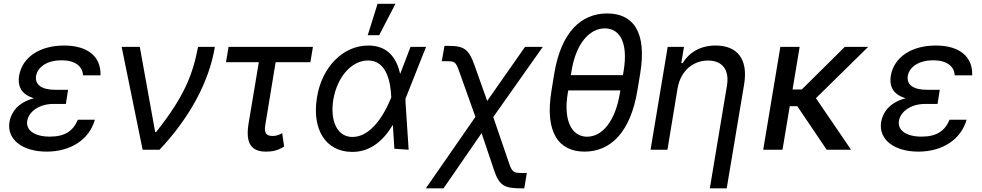

<svg xmlns="http://www.w3.org/2000/svg" viewBox="-20 -794 5208 1018"><path d="M340.9 -317.8H274.5C197.1 -317.8 164.8 -346.9 171.2 -391.3C179.7 -440.7 232.2 -474.4 306.1 -474.4C377.1 -474.4 418 -443.2 420.1 -394.5H512.8C516.7 -494.3 444.2 -552.6 320 -552.6C193.9 -552.6 98.7 -493.3 81.3 -392.4C73.9 -347.7 83.5 -295.8 160.2 -273.1C70 -249.6 38.4 -193.9 30.2 -147.7C14.9 -53.6 100.1 9.9 227.6 9.9C356.9 9.9 454.2 -56.1 483 -159.1H392.8C367.5 -98.7 322.8 -69.6 244 -69.6C163.4 -69.6 116.5 -103.3 124.3 -153.1C133.2 -203.5 188.6 -242.9 262.8 -242.9H329.2Z M736.2 0H826C989 -173.7 1089.1 -362.9 1119.3 -545.5H1030.2C1001.4 -396.7 957.7 -283.4 808.2 -94.5H802.6L721.2 -545.5H625Z M1639.2 -545.5H1191.8L1178.3 -464.1H1352.3L1297.9 -138.8C1280.5 -32.7 1313.6 9.9 1389.9 9.9C1421.9 9.9 1451.3 5.7 1486.5 -17.4L1476.2 -88.1C1464.5 -81 1446.7 -73.2 1429.3 -73.2C1405.9 -73.2 1376.1 -73.9 1387.1 -134.9L1441.4 -464.1H1625.7Z M1845.2 11.4C1941.1 12.8 2011.4 -45.8 2062.9 -132.1L2071 -5.3L2146.7 0L2130 -253.9V-271L2239 -545.5H2156.6L2103.7 -407L2101.6 -402.3C2082 -489.3 2034.1 -552.6 1932.5 -552.6C1799.4 -552.6 1686.8 -439.3 1660.9 -278.8C1632.5 -109.4 1705.6 9.9 1845.2 11.4ZM1747.2 -265.6C1768.1 -387.1 1844.5 -473.4 1931.5 -473.4C2035.5 -473.4 2051.5 -345.9 2054.3 -280.9L2054.7 -278.8L2052.9 -274.1C2024.9 -203.5 1954.5 -67.8 1848.7 -67.8C1768.1 -67.8 1729 -152.7 1747.2 -265.6ZM1929.7 -607.2H1990.4L2076.7 -773.8H1981.9Z M2237.9 204.5H2331.7L2533.4 -88.1L2599.8 109C2626.1 188.6 2655.2 204.5 2738.3 204.5H2759.9L2773.1 123.2H2751.4C2704.2 123.2 2695.3 120 2679 71L2595.2 -173.3L2858 -545.5H2763.8L2563.2 -258.9L2495.4 -449.2C2465.9 -532.7 2440.7 -550.8 2358 -550.8H2336.6L2322.4 -469.5H2344.1C2393.5 -469.5 2396 -467.3 2416.2 -411.2L2500.7 -174.4Z M3359.4 -313.9 3374.3 -403.8C3410.9 -624.6 3337.4 -722.7 3198.9 -722.7C3061.8 -722.7 2955.3 -624.6 2918.7 -403.8L2904.1 -313.9C2867.2 -92 2942.1 9.9 3079.5 9.9C3216.6 9.9 3322.8 -92 3359.4 -313.9ZM2990.1 -298.3 2992.9 -314.6H3269.2L3266.3 -298.3C3242.5 -153.8 3174.7 -69.2 3092.7 -69.2C3011.7 -69.2 2966.3 -154.1 2990.1 -298.3ZM3006.7 -395.6 3010.7 -420.1C3034.4 -563.6 3105.8 -643.5 3186.8 -643.5C3268.8 -643.5 3310.4 -564.3 3286.9 -420.1L3282.7 -395.6Z M3572.8 -327.1C3589.5 -420.1 3655.9 -473 3734 -473C3810.7 -473 3848.4 -422.9 3834.2 -339.1L3743.6 204.5H3833.1L3925.4 -346.6C3948.2 -484.7 3885.7 -552.6 3774.5 -552.6C3692.5 -552.6 3633.5 -515.3 3599.4 -459.2H3592.3L3606.5 -545.5H3520.2L3429.3 0H3518.8Z M4219.8 -545.5H4117.5L4026.6 0H4128.9L4167.3 -230.8H4207.4L4363.3 0H4492.5L4306.1 -273.4L4583.1 -545.5H4459.2L4231.2 -319.6H4182.2Z M4962.7 -317.8H4896.3C4818.9 -317.8 4786.6 -346.9 4793 -391.3C4801.5 -440.7 4854 -474.4 4927.9 -474.4C4998.9 -474.4 5039.8 -443.2 5041.9 -394.5H5134.6C5138.5 -494.3 5066.1 -552.6 4941.8 -552.6C4815.7 -552.6 4720.5 -493.3 4703.1 -392.4C4695.7 -347.7 4705.3 -295.8 4782 -273.1C4691.8 -249.6 4660.2 -193.9 4652 -147.7C4636.7 -53.6 4721.9 9.9 4849.4 9.9C4978.7 9.9 5076 -56.1 5104.8 -159.1H5014.6C4989.3 -98.7 4944.6 -69.6 4865.8 -69.6C4785.2 -69.6 4738.3 -103.3 4746.1 -153.1C4755 -203.5 4810.4 -242.9 4884.6 -242.9H4951Z"/></svg>

Font: Margiela Sans Text
Style: Italic
Weight: 400
Italic angle: -9.39999°
Designer: Stefan Endress, Andreas Faust
Version: Version 1.100;FEAKit 1.0